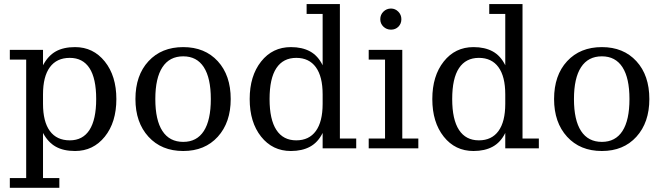

<svg xmlns="http://www.w3.org/2000/svg" viewBox="-20 -714 3190 924"><path d="M187 -259.8V-214.4Q187 -128.4 220 -83.5Q252.9 -38.6 315.9 -38.6Q378.4 -38.6 410.6 -88.6Q442.9 -138.7 442.9 -237.3Q442.9 -336.9 410.6 -386.2Q378.4 -435.5 315.9 -435.5Q252.9 -435.5 220 -390.6Q187 -345.7 187 -259.8ZM106 -427.2H27.3V-474.1H187V-399.9Q211.4 -445.8 248.5 -466.6Q285.6 -487.3 341.3 -487.3Q428.7 -487.3 484.4 -418Q540 -348.6 540 -237.3Q540 -125.5 484.4 -56.4Q428.7 12.7 341.3 12.7Q285.6 12.7 248.5 -8.1Q211.4 -28.8 187 -74.2V143.1H265.6V189.9H27.3V143.1H106Z M861.8 -31.2Q927.2 -31.2 960.9 -83.5Q994.6 -135.7 994.6 -237.3Q994.6 -338.4 960.9 -390.6Q927.2 -442.9 861.8 -442.9Q795.9 -442.9 761.7 -390.6Q727.5 -338.4 727.5 -237.3Q727.5 -135.7 761.7 -83.5Q795.9 -31.2 861.8 -31.2ZM861.8 12.7Q757.3 12.7 694.6 -55.9Q631.8 -124.5 631.8 -237.3Q631.8 -351.6 694.6 -419.4Q757.3 -487.3 861.8 -487.3Q965.8 -487.3 1028.1 -419.4Q1090.3 -351.6 1090.3 -237.3Q1090.3 -124.5 1028.1 -55.9Q965.8 12.7 861.8 12.7Z M1615.7 -47.4H1694.3V0H1532.7V-74.2Q1510.3 -28.8 1472.2 -8.1Q1434.1 12.7 1379.9 12.7Q1291.5 12.7 1236.6 -56.4Q1181.6 -125.5 1181.6 -237.3Q1181.6 -348.6 1236.6 -418Q1291.5 -487.3 1379.9 -487.3Q1434.1 -487.3 1472.2 -466.6Q1510.3 -445.8 1532.7 -399.9V-647H1455.6V-694.3H1615.7ZM1532.7 -214.4V-259.8Q1532.7 -345.7 1500 -390.6Q1467.3 -435.5 1405.8 -435.5Q1342.8 -435.5 1310.1 -386.2Q1277.3 -336.9 1277.3 -237.3Q1277.3 -138.7 1310.1 -88.6Q1342.8 -38.6 1405.8 -38.6Q1467.3 -38.6 1500 -83.5Q1532.7 -128.4 1532.7 -214.4Z M1810.1 -621.6Q1810.1 -643.1 1825.2 -658Q1840.3 -672.9 1861.8 -672.9Q1881.8 -672.9 1896.7 -658Q1911.6 -643.1 1911.6 -621.6Q1911.6 -600.1 1897.5 -585.7Q1883.3 -571.3 1861.8 -571.3Q1840.3 -571.3 1825.2 -585.7Q1810.1 -600.1 1810.1 -621.6ZM1916 -47.4H1993.2V0H1754.4V-47.4H1833V-427.2H1754.4V-474.1H1916Z M2494.6 -47.4H2573.2V0H2411.6V-74.2Q2389.2 -28.8 2351.1 -8.1Q2313 12.7 2258.8 12.7Q2170.4 12.7 2115.5 -56.4Q2060.5 -125.5 2060.5 -237.3Q2060.5 -348.6 2115.5 -418Q2170.4 -487.3 2258.8 -487.3Q2313 -487.3 2351.1 -466.6Q2389.2 -445.8 2411.6 -399.9V-647H2334.5V-694.3H2494.6ZM2411.6 -214.4V-259.8Q2411.6 -345.7 2378.9 -390.6Q2346.2 -435.5 2284.7 -435.5Q2221.7 -435.5 2189 -386.2Q2156.2 -336.9 2156.2 -237.3Q2156.2 -138.7 2189 -88.6Q2221.7 -38.6 2284.7 -38.6Q2346.2 -38.6 2378.9 -83.5Q2411.6 -128.4 2411.6 -214.4Z M2876.5 -31.2Q2941.9 -31.2 2975.6 -83.5Q3009.3 -135.7 3009.3 -237.3Q3009.3 -338.4 2975.6 -390.6Q2941.9 -442.9 2876.5 -442.9Q2810.5 -442.9 2776.4 -390.6Q2742.2 -338.4 2742.2 -237.3Q2742.2 -135.7 2776.4 -83.5Q2810.5 -31.2 2876.5 -31.2ZM2876.5 12.7Q2772 12.7 2709.2 -55.9Q2646.5 -124.5 2646.5 -237.3Q2646.5 -351.6 2709.2 -419.4Q2772 -487.3 2876.5 -487.3Q2980.5 -487.3 3042.7 -419.4Q3105 -351.6 3105 -237.3Q3105 -124.5 3042.7 -55.9Q2980.5 12.7 2876.5 12.7Z"/></svg>

Font: KhunPaOh
Style: Regular
Weight: 400
Designer: Khon Soe Zaw Thu
Version: Version 1.00 July 11, 2016, initial release